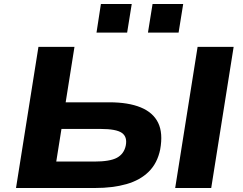

<svg xmlns="http://www.w3.org/2000/svg" viewBox="-20 -939 1214 959"><path d="M60 0 172 -705H352L308 -428H526Q621 -428 683 -402.5Q745 -377 770 -325.5Q795 -274 780 -192Q766 -124 723 -81.5Q680 -39 612 -19.5Q544 0 455 0ZM261 -132H450Q529 -132 564 -151Q599 -170 608 -211Q617 -255 589 -275Q561 -295 482 -295H287ZM855 0 967 -705H1147L1035 0ZM719 -776 742 -919H895L872 -776ZM462 -776 484 -919H638L615 -776Z"/></svg>

Font: Nunito Sans 10pt Expanded ExtraBold
Style: Italic
Weight: 800
Width: 7
Italic angle: -9°
Designer: Vernon Adams
Foundry: Vernon Adams
Version: Version 3.101;gftools[0.9.27]